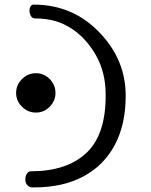

<svg xmlns="http://www.w3.org/2000/svg" viewBox="-20 -817 655 834"><path d="M129 -3H118Q108 -3 99 -12.5Q90 -22 90 -37Q90 -52 97 -62.5Q104 -73 114 -73Q269 -73 354 -151.5Q439 -230 439 -401V-406Q439 -502 397.5 -575.5Q356 -649 295 -690Q258 -715 218.5 -726Q179 -737 132 -737Q120 -737 114 -748Q108 -759 108 -771Q108 -781 112.5 -789Q117 -797 126 -797Q296 -797 412 -676Q526 -558 526 -401Q526 -277 479 -188Q432 -99 343 -51Q254 -3 129 -3ZM136 -499Q171 -499 196 -473.5Q221 -448 221 -413Q221 -379 196 -353.5Q171 -328 136 -328Q101 -328 75.5 -353.5Q50 -379 50 -413Q50 -448 75.5 -473.5Q101 -499 136 -499Z"/></svg>

Font: Shafarik
Style: Regular
Weight: 400
Version: Version 1.001; ttfautohint (v1.8.4.7-5d5b)